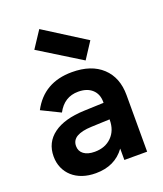

<svg xmlns="http://www.w3.org/2000/svg" viewBox="-145 -873 835 982"><g transform="rotate(-20 273.0 -382.0)"><path d="M32 -140Q32 -216 91 -259.5Q150 -303 259 -307L366 -311V-316Q366 -359 338.5 -384Q311 -409 263 -409Q187 -409 149 -337L47 -387Q114 -514 267 -514Q372 -514 431 -459Q490 -404 490 -308V0H366V-62Q311 14 207 14Q167 14 135 3Q103 -8 80 -28.5Q57 -49 44.5 -77.5Q32 -106 32 -140ZM239 -91Q296 -91 331 -126Q366 -161 366 -219V-221L266 -217Q213 -215 185.5 -199Q158 -183 158 -151Q158 -123 179.5 -107Q201 -91 239 -91ZM126 -687 186 -778 412 -635 354 -546Z"/></g></svg>

Font: NT Somic Bold
Style: Regular
Weight: 700
Designer: Ravid Balaliev — lead type designer, mastering
Michael Voronin — secret advisor, marketing
Ivan Kovalenko — best boy
Foundry: NT Type
Version: Version 0.7